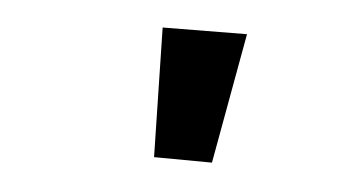

<svg xmlns="http://www.w3.org/2000/svg" viewBox="-31 -838 617 329"><g transform="rotate(-5 277.5 -674.0)"><path d="M224 -573 258 -793 401 -769 322 -555Z"/></g></svg>

Font: Font
Style: ¶
Weight: 700
Designer: Paul D. Hunt
Foundry: Adobe Systems Incorporated
Version: Version 3.000